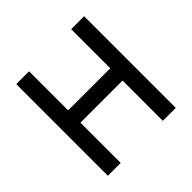

<svg xmlns="http://www.w3.org/2000/svg" viewBox="-174 -861 1028 1028"><g transform="rotate(-45 340.0 -347.0)"><path d="M499 0V-305H180V0H83V-694H180V-398H499V-694H597V0Z"/></g></svg>

Font: TitilliumText22L Lt
Style: Medium
Weight: 500
Designer: Campivisivi
Foundry: Campivisivi
Version: 1.000